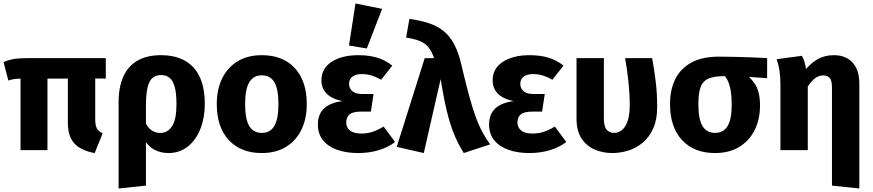

<svg xmlns="http://www.w3.org/2000/svg" viewBox="-21 -867 5041 1109"><path d="M571.8 -96.8 526 17Q450.1 3.8 410.5 -36.4Q371 -76.6 371 -158.3V-430H529V-178.6Q529 -142.7 538.5 -125.6Q548.1 -108.5 571.8 -96.8ZM253.1 0H97.6V-434.6H253.1ZM27.3 -402 -0.6 -508.3Q27.7 -520.8 58.5 -526.1Q89.4 -531.4 146.9 -531.4H589.9V-413.4L117.5 -413Q82.4 -413 66.1 -411Q49.8 -409 27.3 -402Z M909.5 -548.3Q1032 -548.3 1097 -476.8Q1162 -405.3 1162 -267.1Q1162 -187.5 1136.7 -123Q1111.3 -58.4 1064 -20.7Q1016.8 17 951.3 17Q907.4 17 870.5 -2.5Q833.5 -22 804.4 -71.8L811.1 -174.4Q828.9 -133.2 851.9 -116.1Q875 -99.1 905 -99.1Q948.1 -99.1 973.2 -138.5Q998.3 -177.8 998.3 -265.2Q998.3 -331.3 987.4 -367.7Q976.5 -404.1 956.8 -418.7Q937.2 -433.4 910.3 -433.4Q861.4 -433.4 841.7 -392Q822 -350.5 822 -260.4V205.1L664 221.7V-274.7Q664 -363.1 691 -423.9Q718 -484.6 772.5 -516.5Q827.1 -548.3 909.5 -548.3Z M1491.4 -548.3Q1612.5 -548.3 1681.7 -474Q1750.9 -399.6 1750.9 -265.2Q1750.9 -180.5 1719.7 -117.1Q1688.4 -53.6 1630.3 -18.3Q1572.2 17 1491 17Q1370.3 17 1300.7 -57.7Q1231.1 -132.4 1231.1 -266.1Q1231.1 -351.2 1262.5 -414.8Q1293.9 -478.3 1352 -513.3Q1410.2 -548.3 1491.4 -548.3ZM1491.4 -432Q1443.4 -432 1419.1 -392.3Q1394.8 -352.7 1394.8 -266.1Q1394.8 -178.1 1419 -138.7Q1443.1 -99.4 1491 -99.4Q1539.6 -99.4 1563.4 -139.2Q1587.2 -179.1 1587.2 -265.2Q1587.2 -353.9 1563.4 -393Q1539.6 -432 1491.4 -432Z M2049.7 -548.3Q2108.8 -548.3 2156.2 -534.4Q2203.5 -520.5 2245 -488.1L2180.5 -406.4Q2152.8 -422.4 2126.5 -430.7Q2100.1 -439 2067.5 -439Q2034.4 -439 2014.8 -424.4Q1995.2 -409.8 1995.2 -383Q1995.2 -356.7 2014.2 -340.4Q2033.2 -324.1 2070 -324.1H2136.6L2121.2 -222.2H2062.7Q2017.2 -222.2 1998 -206Q1978.8 -189.9 1978.8 -159.7Q1978.8 -130.7 2000.4 -113.2Q2021.9 -95.6 2066.9 -95.6Q2099.6 -95.6 2129.9 -105.4Q2160.1 -115.3 2194.9 -136L2260.9 -46.9Q2222 -16.6 2167.3 0.2Q2112.6 17 2047 17Q1979.8 17 1927.2 -1.5Q1874.6 -20 1844.8 -56.8Q1815.1 -93.5 1815.1 -147Q1815.1 -208.3 1851.6 -241.4Q1888.1 -274.6 1957.1 -282.9Q1895.3 -295.7 1865.4 -326.3Q1835.5 -357 1835.5 -403.7Q1835.5 -471.3 1894.4 -509.8Q1953.3 -548.3 2049.7 -548.3ZM1994.7 -604.1 2032.3 -846.9 2186.2 -815.8 2097.7 -586.9Z M2324.8 -649.9 2343.8 -758.2Q2408.5 -748.8 2457.3 -732.5Q2506.2 -716.2 2541.7 -687.2Q2577.2 -658.2 2601.9 -612.1Q2626.7 -566 2643.2 -496.3Q2662 -415.7 2678 -354.3Q2694.1 -292.8 2708.7 -245.2Q2723.3 -197.7 2738.8 -160.6Q2754.2 -123.5 2771.6 -92.9Q2789 -62.3 2810.3 -33.2L2657.7 17Q2638.6 -13.9 2622.9 -45.3Q2607.2 -76.6 2593.9 -112Q2580.7 -147.4 2568.9 -190.2Q2557.1 -233 2546.3 -287.1Q2535.5 -341.1 2524.1 -409.7L2426.8 17L2270.5 -18.7L2432.3 -531.4H2486.4Q2472.9 -569.3 2455.1 -592.3Q2437.3 -615.3 2406.9 -628.7Q2376.5 -642.1 2324.8 -649.9Z M3038.7 -548.3Q3097.8 -548.3 3145.2 -534.4Q3192.5 -520.5 3234 -488.1L3169.5 -406.4Q3141.8 -422.4 3115.5 -430.7Q3089.1 -439 3056.5 -439Q3023.4 -439 3003.8 -424.4Q2984.2 -409.8 2984.2 -383Q2984.2 -356.7 3003.2 -340.4Q3022.2 -324.1 3059 -324.1H3125.6L3110.2 -222.2H3051.7Q3006.2 -222.2 2987 -206Q2967.8 -189.9 2967.8 -159.7Q2967.8 -130.7 2989.4 -113.2Q3010.9 -95.6 3055.9 -95.6Q3088.6 -95.6 3118.9 -105.4Q3149.1 -115.3 3183.9 -136L3249.9 -46.9Q3211 -16.6 3156.3 0.2Q3101.6 17 3036 17Q2968.8 17 2916.2 -1.5Q2863.6 -20 2833.8 -56.8Q2804.1 -93.5 2804.1 -147Q2804.1 -208.3 2840.6 -241.4Q2877.1 -274.6 2946.1 -282.9Q2884.3 -295.7 2854.4 -326.3Q2824.5 -357 2824.5 -403.7Q2824.5 -471.3 2883.4 -509.8Q2942.3 -548.3 3038.7 -548.3Z M3589.8 -531.4H3745.7Q3757.1 -470.7 3765.9 -400.7Q3774.8 -330.8 3774.8 -248.2Q3774.8 -177.2 3752.6 -126.7Q3730.4 -76.2 3693 -44.3Q3655.6 -12.4 3609.3 2.3Q3563 17 3515.4 17Q3460.2 17 3413.1 -3.6Q3366.1 -24.3 3337.5 -67.9Q3309 -111.6 3309 -180.4V-531.4H3467V-182.8Q3467 -137.2 3482.9 -118.3Q3498.8 -99.4 3526.9 -99.4Q3548.8 -99.4 3569.2 -114.1Q3589.6 -128.8 3603 -164.3Q3616.4 -199.9 3616.4 -260.5Q3616.4 -322.1 3609.2 -391.9Q3601.9 -461.7 3589.8 -531.4Z M4410 -531.4V-415.6L4259.8 -425.6L4164.3 -427.3Q4107.1 -427.3 4073.7 -414.1Q4040.4 -401 4026.6 -366Q4012.8 -331 4012.8 -265.5Q4012.8 -177.4 4037 -138.4Q4061.1 -99.4 4109 -99.4Q4157.6 -99.4 4181.4 -138.6Q4205.2 -177.8 4205.2 -259Q4205.2 -319.6 4196.8 -357.2Q4188.4 -394.8 4174.4 -415.5Q4160.4 -436.1 4143.4 -446.5L4267.8 -448.5Q4314.5 -423.1 4341.7 -378.6Q4368.9 -334.2 4368.9 -259Q4368.9 -177.4 4337.7 -115.2Q4306.4 -53 4248.3 -18Q4190.2 17 4109 17Q3988.3 17 3918.7 -57.7Q3849.1 -132.4 3849.1 -266.1Q3849.1 -349.2 3879.6 -410.3Q3910.1 -471.5 3972.6 -505.7Q4035 -539.8 4131.5 -539.8Q4179 -539.8 4226.7 -538.5Q4274.3 -537.2 4320.8 -535.6Q4367.3 -534 4410 -531.4Z M4635.6 -462.9 4644.8 -367.1V0H4486.8V-381.9Q4486.8 -425 4481.1 -460.1Q4475.5 -495.2 4465.1 -525.1L4610.8 -544.6Q4618.8 -531.1 4625 -511.9Q4631.3 -492.7 4635.6 -462.9ZM4795.2 -548.3Q4864 -548.3 4903.3 -505.8Q4942.5 -463.2 4942.5 -384.6V221.7L4784.5 205.1V-360.6Q4784.5 -402.8 4771.1 -417.2Q4757.6 -431.5 4734.5 -431.5Q4708 -431.5 4685.3 -413.8Q4662.7 -396.1 4642.3 -363.4L4621.3 -451.9Q4657 -498.9 4698.9 -523.6Q4740.9 -548.3 4795.2 -548.3Z"/></svg>

Font: Fira Sans Variable
Style: Regular
Weight: 400
Designer: Carrois Corporate & Edenspiekermann AG
Foundry: Carrois Corporate GbR & Edenspiekermann AG
Version: Version 4.202